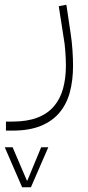

<svg xmlns="http://www.w3.org/2000/svg" viewBox="-93 -309 371 807"><path d="M-73 310H-40L20 450H22L80 310H110L37 478H0ZM-68 202H-41Q21 202 64 185.5Q107 169 133.5 138Q160 107 172 63.5Q184 20 184 -33Q184 -60 181.5 -94Q179 -128 174 -154L154 -283L186 -289L204 -168Q209 -136 211.5 -99.5Q214 -63 214 -33Q214 29 200.5 79Q187 129 156.5 165Q126 201 77.5 220.5Q29 240 -41 240H-68Z"/></svg>

Font: IBM Plex Sans Arabic ExtLt
Style: Regular
Weight: 200
Designer: Mike Abbink, Paul van der Laan, Pieter van Rosmalen, Wael Morcos, Khajak Apelian
Foundry: Bold Monday
Version: Version 1.2